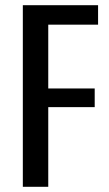

<svg xmlns="http://www.w3.org/2000/svg" viewBox="-20 -720 419 740"><path d="M144 -625 166 -674V-337L144 -379H345V-307H144L166 -349V0H68V-700H358V-625Z"/></svg>

Font: Pathway Extreme Condensed Medium
Style: Regular
Weight: 500
Width: 3
Version: Version 1.001;gftools[0.9.26]